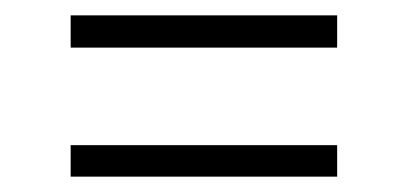

<svg xmlns="http://www.w3.org/2000/svg" viewBox="-20 -456 531 250"><path d="M72 -394H419V-436H72ZM72 -226H419V-267H72Z"/></svg>

Font: Fira Sans ExtraLight
Style: Regular
Weight: 200
Designer: bBox Type GmbH & Carrois Corporate GbR & Edenspiekermann AG
Foundry: bBox Type GmbH & Carrois Corporate GbR & Edenspiekermann AG
Version: Version 4.300;PS 004.300;hotconv 1.0.88;makeotf.lib2.5.64775